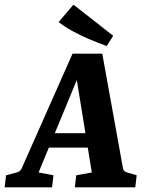

<svg xmlns="http://www.w3.org/2000/svg" viewBox="-36 -806 633 826"><path d="M158 -233H377L391 -171H135ZM493 -82Q494 -77 497.5 -72Q501 -67 511 -64L552 -52L546 0H286L292 -52L359 -64L284 -526H321L130 -64L194 -52L188 0H-16L-10 -52L36 -64Q51 -68 57 -81L276 -575H404ZM451 -652 423 -608Q387 -621 349 -637Q311 -653 276.5 -672Q242 -691 216 -711L280 -786Z"/></svg>

Font: Rasa
Style: Bold Italic
Weight: 700
Italic angle: -7.10001°
Designer: Anna Giedrys (Yrsa+Rasa design), David Brezina (Yrsa art-direction, Rasa art-direction, design)
Foundry: Rosetta Type Foundry
Version: Version 2.004